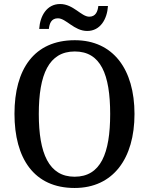

<svg xmlns="http://www.w3.org/2000/svg" viewBox="-20 -925 742 955"><path d="M414 -771C479 -771 513 -830 517 -895H469C466 -868 456 -842 424 -842C384 -842 345 -905 279 -905C213 -905 179 -846 175 -781H223C226 -808 235 -834 268 -834C309 -834 348 -771 414 -771ZM351 10C543 10 649 -137 649 -358C649 -580 543 -725 352 -725C149 -725 52 -580 52 -359C52 -137 149 10 351 10ZM351 -46C223 -46 173 -162 173 -358C173 -555 223 -669 352 -669C481 -669 528 -555 528 -358C528 -162 481 -46 351 -46Z"/></svg>

Font: Noto Serif Armenian SemiCondensed Medium
Style: Regular
Weight: 500
Width: 4
Designer: Monotype Design Team
Foundry: Monotype Imaging Inc.
Version: Version 2.008